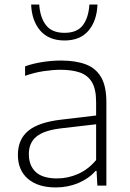

<svg xmlns="http://www.w3.org/2000/svg" viewBox="-20 -814 568 842"><path d="M225 8Q146.5 8 102.5 -29.8Q58.5 -67.5 58.5 -135Q58.5 -202.5 103.8 -240.2Q149 -278 250 -289.5L401.5 -307.5V-367Q401.5 -423 383.2 -453.5Q365 -484 330.2 -496Q295.5 -508 245.5 -508Q212.5 -508 171.8 -502Q131 -496 90 -481.5V-523Q124 -535.5 166.2 -542Q208.5 -548.5 247.5 -548.5Q311 -548.5 355.5 -532Q400 -515.5 423.2 -475.8Q446.5 -436 446.5 -366.5V0H407L403.5 -64.5H399Q370 -31 323.8 -11.5Q277.5 8 225 8ZM106.5 -138.5Q106.5 -87.5 137 -59.5Q167.5 -31.5 230.5 -31.5Q277 -31.5 321.5 -50.8Q366 -70 401.5 -112V-269L250.5 -251.5Q173 -242.5 139.8 -215Q106.5 -187.5 106.5 -138.5ZM263 -636.5Q194 -636.5 156.8 -679.5Q119.5 -722.5 116.5 -794H152Q156 -736.5 182 -703.2Q208 -670 263 -670Q318 -670 343.2 -703.2Q368.5 -736.5 372 -794H407.5Q404.5 -722 367.8 -679.2Q331 -636.5 263 -636.5Z"/></svg>

Font: Encode Sans SemiExpanded SemiExpanded ExtraLight
Style: Regular
Weight: 200
Width: 6
Designer: Multiple Designers
Foundry: Impallari Type
Version: Version 3.000; ttfautohint (v1.8.3) -l 8 -r 50 -G 200 -x 14 